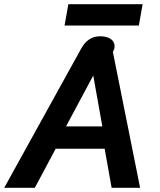

<svg xmlns="http://www.w3.org/2000/svg" viewBox="-26 -890 760 910"><path d="M359 -660Q391 -718 448 -718Q480 -718 498.5 -705.5Q517 -693 517 -671Q517 -661 513.5 -653.5Q510 -646 509 -644L638 0H503L470 -185H238L139 0H-6ZM459 -291 416 -532 287 -291ZM298 -870H650L632 -769H280Z"/></svg>

Font: Niramit
Style: Bold Italic
Weight: 700
Italic angle: -10°
Designer: Katatrad Aksorn Co.,Ltd.
Foundry: Cadson Demak Co.,Ltd.
Version: Version 1.001; ttfautohint (v1.6)